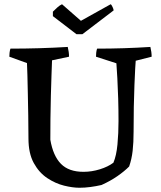

<svg xmlns="http://www.w3.org/2000/svg" viewBox="-20 -872 756 904"><path d="M354 12Q322 12 281.5 2Q241 -8 202.5 -33.5Q164 -59 139 -104.5Q114 -150 114 -220Q114 -274 113 -328.5Q112 -383 111 -432.5Q110 -482 109 -519.5Q108 -557 107 -575L24 -605Q24 -614 25 -623.5Q26 -633 29 -643Q166 -643 299 -651Q305 -627 305 -605L225 -588Q224 -563 222.5 -519Q221 -475 219.5 -421Q218 -367 217.5 -312.5Q217 -258 217 -214Q230 -138 267 -100.5Q304 -63 373 -63Q412 -63 450.5 -75Q489 -87 514 -106Q528 -139 533 -191.5Q538 -244 538 -302Q538 -355 536.5 -407.5Q535 -460 532.5 -503.5Q530 -547 528 -574L432 -605Q432 -614 433 -623.5Q434 -633 437 -643Q500 -643 563 -645Q626 -647 688 -651Q694 -627 694 -605L619 -586Q618 -579 616.5 -548.5Q615 -518 613 -471.5Q611 -425 610 -368.5Q609 -312 609 -252Q609 -201 604.5 -161.5Q600 -122 588 -88Q565 -65 532.5 -42.5Q500 -20 458 -1Q432 5 405.5 8.5Q379 12 354 12ZM340 -711 229 -796V-817Q239 -827 250 -837Q261 -847 272 -852L361 -774L501 -852Q505 -850 510 -839Q515 -828 515 -823L368 -711Z"/></svg>

Font: Labrada Medium
Style: Regular
Weight: 500
Designer: Mercedes Jáuregui
Foundry: Omnibus-Type Team
Version: Version 1.000; ttfautohint (v1.8.4.7-5d5b)